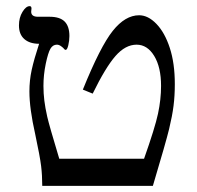

<svg xmlns="http://www.w3.org/2000/svg" viewBox="-20 -608 644 628"><path d="M551.8 -333Q551.8 -294.4 547.6 -261.7Q543.5 -229 533.2 -186.3Q522.9 -143.6 480 0H118.2Q118.2 -34.2 114.5 -64.9Q110.8 -95.7 95.2 -168.9Q76.2 -252.9 76.2 -309.1Q76.2 -345.2 83.7 -379.6Q91.3 -414.1 107.9 -464.8Q77.1 -464.8 59.6 -480.2Q42 -495.6 42 -524.9Q42 -550.3 53.5 -569.1Q64.9 -587.9 77.1 -587.9Q83 -587.9 83 -580.1L82 -569.8Q82 -553.2 104 -553.2H142.1Q175.8 -553.2 191.4 -537.6Q207 -522 207 -490.2Q207 -475.1 203.4 -460Q199.7 -444.8 194.8 -444.8Q191.9 -444.8 190.4 -447.3Q187 -451.7 179.9 -456.8Q172.9 -461.9 166 -461.9Q152.8 -461.9 145 -448.7Q137.2 -435.5 129.6 -399.2Q122.1 -362.8 122.1 -327.1Q122.1 -302.7 125 -279.1Q127.9 -255.4 134.5 -226.3Q141.1 -197.3 173.8 -88.9H451.2Q486.8 -189.5 496.8 -236.1Q506.8 -282.7 506.8 -327.1Q506.8 -388.2 484.4 -425Q461.9 -461.9 426.8 -461.9Q390.1 -461.9 357.7 -424.8Q325.2 -387.7 283.2 -301.8L251 -314.9Q308.1 -456.1 348.9 -507.1Q389.6 -558.1 435.1 -558.1Q464.4 -558.1 491.7 -529.8Q519 -501.5 535.4 -451.2Q551.8 -400.9 551.8 -333Z"/></svg>

Font: Times New Roman
Style: Regular
Weight: 400
Designer: Steve Matteson
Foundry: Ascender Corporation
Version: Version 2.00.3